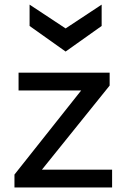

<svg xmlns="http://www.w3.org/2000/svg" viewBox="-20 -823 540 843"><path d="M61.5 -503.9V-425.8H336.4L43.5 -56.6V0H472.2V-78.1H164.1L461.4 -447.3V-503.9ZM268.1 -596.7 426.3 -709V-802.7L268.1 -698.2L109.9 -802.7V-709Z"/></svg>

Font: Inder
Style: Regular
Weight: 400
Designer: Irina Smirnova
Foundry: Irina Smirnova
Version: Version 1.001